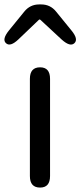

<svg xmlns="http://www.w3.org/2000/svg" viewBox="-43 -847 363 867"><path d="M138 0Q92 0 92 -52V-491Q92 -543 138 -543Q183 -543 183 -491V-52Q183 0 138 0ZM40 -669Q3 -634 -16 -652Q-35 -669 -3 -709L67 -795Q93 -827 134 -827H143Q184 -827 210 -795L280 -709Q312 -670 293 -652Q274 -634 236 -668L140 -757Q136 -761 132 -757Z"/></svg>

Font: Resource Han Rounded KR
Style: Regular
Weight: 400
Designer: Cyano Hao (round all glyphs); Ryoko NISHIZUKA 西塚涼子 (kana, bopomofo & ideographs); Paul D. Hunt (Latin, Greek & Cyrillic)
Foundry: Cyano Hao
Version: 0.990